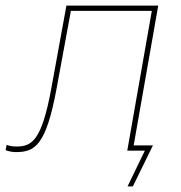

<svg xmlns="http://www.w3.org/2000/svg" viewBox="-38 -540 650 688"><path d="M19 5C86 5 127 -17 165 -224L216 -501H506L418 0H481L419 128H438L510 -19H441L529 -520H200L146 -224C111 -33 75 -15 20 -15C7 -15 -4 -17 -14 -21L-18 -2C-8 2 5 5 19 5Z"/></svg>

Font: Fixel Display Thin
Style: Italic
Weight: 100
Italic angle: -10°
Designer: AlfaBravo + MacPaw
Foundry: Kyrylo Tkachov, Marchela Mozhyna, Serhii Makarenko, Maria Weinstein, Zakhar Kryvoshyya
Version: Version 1.210;Glyphs 3.2 (3217)